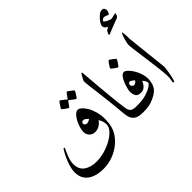

<svg xmlns="http://www.w3.org/2000/svg" viewBox="-207 -1380 1880 1880"><g transform="rotate(-45 733.0 -439.5)"><path d="M637.7 -211.9Q637.7 -167.5 626.5 -121.8Q615.2 -76.2 585.4 -34.7Q555.2 7.8 508.5 42.5Q461.9 77.1 403.8 97.4Q345.7 117.7 279.8 117.7Q215.3 117.7 164.8 98.6Q114.3 79.6 85.4 40.5Q56.6 1.5 56.6 -58.1Q56.6 -96.7 69.6 -139.2Q82.5 -181.6 99.9 -219Q117.2 -256.3 131.1 -279.8Q145 -303.2 146.5 -303.2Q157.7 -303.2 157.7 -294.4Q157.7 -292.5 149.7 -275.9Q141.6 -259.3 130.9 -234.4Q120.1 -209.5 112.1 -181.2Q104 -152.8 104 -127.4Q104 -52.7 153.6 -16.8Q203.1 19 285.2 19Q337.9 19 394.8 3.2Q451.7 -12.7 500.7 -40Q549.8 -67.4 580.1 -101.3Q610.4 -135.3 610.4 -171.4Q610.4 -215.8 584 -254.9Q563.5 -224.6 536.1 -210Q508.8 -195.3 481.4 -195.3Q444.3 -195.3 420.7 -218.5Q397 -241.7 397 -278.3Q397 -302.2 406.5 -335Q416 -367.7 432.4 -398.9Q448.7 -430.2 469.7 -450.9Q490.7 -471.7 513.2 -471.7Q527.3 -471.7 548.1 -454.1Q568.8 -436.5 589.4 -403.1Q609.9 -369.6 623.8 -321.5Q637.7 -273.4 637.7 -211.9ZM525.9 -330.6Q515.1 -341.3 502.9 -351.3Q490.7 -361.3 475.6 -361.3Q462.4 -361.3 456.8 -353.3Q451.2 -345.2 451.2 -336.4Q451.2 -324.7 462.6 -318.1Q474.1 -311.5 484.4 -311.5Q492.7 -311.5 507.8 -317.9Q522.9 -324.2 525.9 -330.6ZM625 -624.5Q625 -622.1 618.9 -611.1Q612.8 -600.1 604.2 -586.9Q595.7 -573.7 588.4 -564.2Q581.1 -554.7 578.1 -554.7Q576.7 -554.7 567.6 -561Q558.6 -567.4 547.1 -575.9Q535.6 -584.5 527.1 -591.3Q518.6 -598.1 517.6 -598.6Q514.6 -601.1 512.2 -601.1Q509.8 -601.1 507.3 -598.6Q506.3 -597.7 497.1 -584Q487.8 -570.3 477.8 -556.9Q467.8 -543.5 464.8 -543.5Q462.9 -543.5 452.9 -549.8Q442.9 -556.2 430.9 -564.9Q418.9 -573.7 410.2 -581.3Q401.4 -588.9 401.4 -591.3Q401.4 -594.2 408 -605Q414.6 -615.7 423.1 -628.7Q431.6 -641.6 439 -651.1Q446.3 -660.6 447.8 -660.6Q452.1 -660.6 465.8 -650.4Q479.5 -640.1 492.2 -629.6Q504.9 -619.1 505.9 -617.7Q510.3 -613.3 512.2 -613.3Q515.1 -613.3 518.6 -618.7Q519.5 -620.1 529.1 -633.5Q538.6 -647 548.6 -660.2Q558.6 -673.3 560.5 -673.3Q563 -673.3 573 -666.5Q583 -659.7 595.2 -650.6Q607.4 -641.6 616.2 -633.8Q625 -626 625 -624.5Z M999 -44.4Q999 -27.8 992.7 -13.9Q986.3 0 960 0H933.6Q902.8 0 875.2 -9.3Q847.7 -18.6 829.1 -44.7Q810.5 -70.8 805.7 -120.6Q802.2 -158.2 797.1 -209.5Q792 -260.7 786.1 -316.9Q780.3 -373 773.4 -424.8Q765.1 -490.7 758.1 -545.4Q751 -600.1 751 -625Q751 -628.9 756.8 -641.1Q762.7 -653.3 770.5 -667.2Q778.3 -681.2 785.2 -691.4Q792 -701.7 793.9 -701.7Q794.9 -701.7 797.9 -698.7Q800.8 -695.8 800.8 -687.5Q804.2 -647.9 808.6 -594.5Q813 -541 818.1 -481.4Q823.2 -421.9 828.9 -363.8Q834.5 -305.7 840.1 -256.1Q845.7 -206.5 850.6 -172.6Q855.5 -138.7 859.4 -128.9Q870.6 -102.1 891.8 -95.2Q913.1 -88.4 933.6 -88.4H960Q986.3 -88.4 992.7 -74.7Q999 -61 999 -44.4Z M1214.8 -193.8Q1214.8 -168.9 1206.3 -137.9Q1197.8 -106.9 1178.7 -83Q1165.5 -66.9 1134.8 -47.4Q1104 -27.8 1061.3 -13.9Q1018.6 0 968.3 0H942.4Q915.5 0 909.4 -13.9Q903.3 -27.8 903.3 -44.4Q903.3 -61 909.4 -74.7Q915.5 -88.4 942.4 -88.4H968.3Q1027.8 -88.4 1077.6 -103.5Q1127.4 -118.7 1157.2 -138.4Q1187 -158.2 1187 -172.9Q1187 -183.6 1178.2 -198.7Q1169.4 -213.9 1159.7 -224.6Q1152.3 -209.5 1141.1 -192.1Q1129.9 -174.8 1112.3 -162.8Q1094.7 -150.9 1066.9 -150.9Q1023.4 -150.9 1010.5 -176.8Q997.6 -202.6 997.6 -236.3Q997.6 -247.6 1004.4 -275.9Q1011.2 -304.2 1023.7 -335.9Q1036.1 -367.7 1053.5 -390.6Q1070.8 -413.6 1091.8 -413.6Q1106.9 -413.6 1127.7 -394.8Q1148.4 -376 1168.5 -344.2Q1188.5 -312.5 1201.7 -273.4Q1214.8 -234.4 1214.8 -193.8ZM1111.3 -276.9Q1111.3 -279.8 1102.5 -287.1Q1093.8 -294.4 1082.8 -300.8Q1071.8 -307.1 1065.4 -307.1Q1057.6 -307.1 1050.5 -298.8Q1043.5 -290.5 1043.5 -282.7Q1043.5 -273.9 1052.5 -262.2Q1061.5 -250.5 1073.7 -250.5Q1084 -250.5 1097.7 -261Q1111.3 -271.5 1111.3 -276.9ZM1133.8 -553.7Q1133.8 -551.3 1127.7 -540.3Q1121.6 -529.3 1113 -516.4Q1104.5 -503.4 1096.7 -493.9Q1088.9 -484.4 1085.9 -484.4Q1084.5 -484.4 1074.5 -490.7Q1064.5 -497.1 1052.2 -505.6Q1040 -514.2 1031 -521.7Q1022 -529.3 1022 -531.7Q1022 -534.7 1028.3 -545.4Q1034.7 -556.2 1043.5 -569.1Q1052.2 -582 1059.8 -591.6Q1067.4 -601.1 1069.3 -601.1Q1072.3 -601.1 1082.5 -594.5Q1092.8 -587.9 1104.5 -579.1Q1116.2 -570.3 1125 -562.7Q1133.8 -555.2 1133.8 -553.7Z M1441.4 -876.5Q1441.4 -872.6 1434.6 -855Q1427.7 -837.4 1413.6 -833.5Q1405.3 -831.1 1379.6 -821Q1354 -811 1325.2 -800.3Q1291 -787.1 1273.9 -779.1Q1256.8 -771 1251.5 -771Q1246.1 -771 1246.1 -776.9Q1246.1 -782.2 1252.9 -796.1Q1259.8 -810.1 1263.2 -814.5Q1267.1 -819.3 1279.8 -826.2Q1292.5 -833 1297.9 -835Q1287.1 -838.4 1272.9 -850.3Q1258.8 -862.3 1258.8 -881.8Q1258.8 -898.9 1273.9 -920.9Q1289.1 -942.9 1305.7 -959.5Q1333 -986.8 1346.2 -991.2Q1359.4 -995.6 1373.5 -995.6Q1389.2 -995.6 1396.5 -983.2Q1403.8 -970.7 1403.8 -956.5Q1403.8 -951.7 1400.4 -941.7Q1397 -931.6 1392.3 -923.3Q1387.7 -915 1384.8 -915Q1379.9 -915 1363.5 -922.9Q1347.2 -930.7 1334.5 -930.7Q1322.3 -930.7 1311.3 -922.4Q1300.3 -914.1 1300.3 -905.8Q1300.3 -902.8 1313.5 -893.6Q1326.7 -884.3 1344.7 -876Q1362.8 -867.7 1376.5 -866.7Q1393.6 -871.1 1413.3 -875.2Q1433.1 -879.4 1437 -880.4Q1441.4 -881.3 1441.4 -876.5Z M1409.2 -168.5Q1409.2 -161.6 1406.5 -142.1Q1403.8 -122.6 1399.7 -97.7Q1395.5 -72.8 1390.4 -49.6Q1385.3 -26.4 1380.4 -11Q1375.5 4.4 1371.6 4.4Q1359.4 4.4 1359.4 -7.3Q1359.4 -10.3 1364 -30.8Q1368.7 -51.3 1368.7 -83Q1368.7 -103 1364.5 -142.8Q1360.4 -182.6 1354 -233.4Q1347.7 -284.2 1340.3 -337.6Q1333 -391.1 1326.7 -438.7Q1320.3 -486.3 1316.2 -519.8Q1312 -553.2 1312 -563Q1312 -579.1 1316.9 -601.6Q1321.8 -624 1328.6 -646Q1335.4 -668 1342.5 -683.3Q1349.6 -698.7 1354 -700.2Q1356.9 -695.8 1359.4 -675.3Q1361.8 -654.8 1361.8 -643.6V-603Z"/></g></svg>

Font: Scheherazade New Rohingya
Style: Regular
Weight: 400
Designer: SIL International
Foundry: SIL International
Version: Version 3.000 ; LngRng